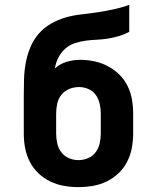

<svg xmlns="http://www.w3.org/2000/svg" viewBox="-20 -755 640 783"><path d="M300 8Q270 8 241 3Q212 -2 185 -15Q158 -28 136.5 -48.5Q115 -69 101.5 -95.5Q88 -122 82.5 -151Q77 -180 77 -210V-292Q77 -299 77 -306Q77 -313 77 -320V-339Q77 -346 77 -353Q77 -360 77 -367Q77 -400 78 -433Q79 -466 85 -498.5Q91 -531 103.5 -561.5Q116 -592 137.5 -617Q159 -642 188 -658.5Q217 -675 248.5 -684Q280 -693 313 -696.5Q346 -700 378.5 -705Q411 -710 443.5 -717Q476 -724 507 -735V-625Q486 -614 464 -607.5Q442 -601 419.5 -597.5Q397 -594 374 -593Q351 -592 328.5 -589Q306 -586 284 -578.5Q262 -571 245 -555.5Q228 -540 217.5 -519Q207 -498 204 -476Q225 -495 252 -503Q279 -511 307 -511Q336 -511 364.5 -505Q393 -499 419 -485.5Q445 -472 466 -451.5Q487 -431 500 -405Q513 -379 518 -350Q523 -321 523 -292V-210Q523 -180 517.5 -151Q512 -122 498.5 -95.5Q485 -69 463.5 -48.5Q442 -28 415 -15Q388 -2 359 3Q330 8 300 8ZM300 -102Q320 -102 339 -110Q358 -118 370 -134Q382 -150 386.5 -170Q391 -190 391 -210V-292Q391 -312 386.5 -332Q382 -352 370.5 -368Q359 -384 340.5 -392Q322 -400 302 -400Q281 -400 262 -392Q243 -384 230.5 -368.5Q218 -353 213.5 -333Q209 -313 209 -292V-210Q209 -190 213.5 -170Q218 -150 230 -134Q242 -118 261 -110Q280 -102 300 -102Z"/></svg>

Font: Iosevka Slab XBdEx
Style: Regular
Weight: 800
Width: 7
Monospace: yes
Designer: Belleve Invis
Foundry: Belleve Invis
Version: Version 11.1.0; ttfautohint (v1.8.3)